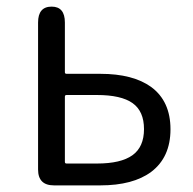

<svg xmlns="http://www.w3.org/2000/svg" viewBox="-20 -560 583 580"><path d="M143 0Q95 0 95 -48V-492Q95 -540 136 -540Q176 -540 176 -492V-342Q176 -337 181 -337H283Q382 -337 437 -297Q495 -254 495 -169.5Q495 -85 437 -41Q382 0 283 0ZM176 -71Q176 -66 181 -66H273Q345 -66 380 -91Q415 -116 415 -170Q415 -224 380.5 -248.5Q346 -273 273 -273H181Q176 -273 176 -268Z"/></svg>

Font: Resource Han Rounded KR Normal
Style: Regular
Weight: 350
Designer: Cyano Hao (round all glyphs); Ryoko NISHIZUKA 西塚涼子 (kana, bopomofo & ideographs); Paul D. Hunt (Latin, Greek & Cyrillic)
Foundry: Cyano Hao
Version: 0.990